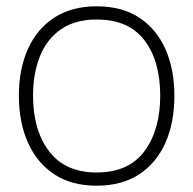

<svg xmlns="http://www.w3.org/2000/svg" viewBox="-20 -575 614 610"><path d="M287 15Q207 15 152 -21.5Q97 -58 68.5 -122.5Q40 -187 40 -271Q40 -356 69 -420Q98 -484 153.2 -519.5Q208.5 -555 287 -555Q367.5 -555 422.5 -518.8Q477.5 -482.5 505.8 -418.5Q534 -354.5 534 -271Q534 -185.5 505.5 -121.2Q477 -57 421.8 -21Q366.5 15 287 15ZM287 -27Q389 -27 439 -94.8Q489 -162.5 489 -271Q489 -381.5 438.8 -447.2Q388.5 -513 287 -513Q218.5 -513 173.8 -482Q129 -451 107 -396.5Q85 -342 85 -271Q85 -161 136.2 -94Q187.5 -27 287 -27Z"/></svg>

Font: Manrope ExtraLight ExtraLight
Style: Regular
Weight: 250
Version: Version 4.501